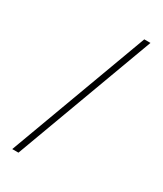

<svg xmlns="http://www.w3.org/2000/svg" viewBox="-186 -793 745 878"><g transform="rotate(30 186.0 -354.0)"><path d="M33.7 14.2 305.7 -722.2H338.4L66.4 14.2Z"/></g></svg>

Font: TypoPRO Playfair Display
Style: Regular
Weight: 400
Designer: Claus Eggers Sørensen
Foundry: Claus Eggers Sørensen
Version: Version 1.004;PS 001.004;hotconv 1.0.70;makeotf.lib2.5.58329